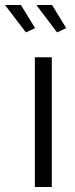

<svg xmlns="http://www.w3.org/2000/svg" viewBox="-65 -751 303 771"><path d="M-45 -731H19L76 -638L39 -621ZM81 -731H144L201 -638L164 -621ZM75 0V-521H143V0Z"/></svg>

Font: Raleway-v4020
Style: Regular
Weight: 400
Designer: Matt McInerney, Pablo Impallari, Rodrigo Fuenzalida
Foundry: Matt McInerney, Pablo Impallari, Rodrigo Fuenzalida
Version: Version 4.020;PS 004.020;hotconv 1.0.88;makeotf.lib2.5.64775